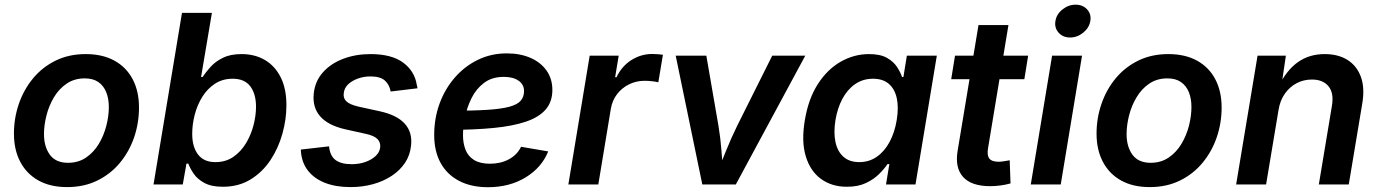

<svg xmlns="http://www.w3.org/2000/svg" viewBox="-20 -782 5851 814"><path d="M264.6 11.2Q193.4 11.2 143.1 -16.8Q92.8 -44.9 65.9 -95.9Q39.1 -147 39.1 -215.3Q39.1 -280.8 59.8 -341.3Q80.6 -401.9 119.9 -449.5Q159.2 -497.1 215.6 -524.9Q272 -552.7 343.3 -552.7Q414.6 -552.7 465.1 -524.9Q515.6 -497.1 542.5 -446Q569.3 -395 569.3 -326.2Q569.3 -260.3 548.6 -199.7Q527.8 -139.2 488.3 -91.6Q448.7 -43.9 392.3 -16.4Q335.9 11.2 264.6 11.2ZM268.6 -91.8Q312.5 -91.8 345.2 -114.3Q377.9 -136.7 399.2 -172.4Q420.4 -208 430.9 -249.3Q441.4 -290.5 441.4 -328.1Q441.4 -363.8 430.4 -391.1Q419.4 -418.5 397 -434.1Q374.5 -449.7 339.4 -449.7Q295.4 -449.7 262.7 -427.5Q230 -405.3 208.7 -369.6Q187.5 -334 177 -292.7Q166.5 -251.5 166.5 -213.4Q166.5 -160.2 191.4 -126Q216.3 -91.8 268.6 -91.8Z M924.8 9.8Q876.5 9.8 846.7 -6.3Q816.9 -22.5 801.3 -45.4Q785.6 -68.4 778.3 -88.4H770.5L754.9 0H630.9L751.5 -727.5H878.4L832.5 -455.6H838.9Q852.5 -476.1 873 -498.8Q893.6 -521.5 925.3 -537.1Q957 -552.7 1003.9 -552.7Q1060.1 -552.7 1102.8 -527.8Q1145.5 -502.9 1169.9 -454.6Q1194.3 -406.2 1194.3 -335.9Q1194.3 -275.9 1177.2 -214.8Q1160.2 -153.8 1126.5 -103Q1092.8 -52.2 1042.2 -21.2Q991.7 9.8 924.8 9.8ZM893.1 -94.7Q937 -94.7 969.2 -116.9Q1001.5 -139.2 1022.9 -174.8Q1044.4 -210.4 1054.9 -251.5Q1065.4 -292.5 1065.4 -329.6Q1065.4 -383.3 1041.3 -415.8Q1017.1 -448.2 966.3 -448.2Q923.8 -448.2 891.6 -427.2Q859.4 -406.2 837.9 -371.8Q816.4 -337.4 805.7 -296.1Q794.9 -254.9 794.9 -214.4Q794.9 -159.2 819.6 -127Q844.2 -94.7 893.1 -94.7Z M1466.3 11.2Q1403.8 11.2 1357.9 -6.8Q1312 -24.9 1285.9 -58.3Q1259.8 -91.8 1255.9 -138.2Q1255.9 -141.1 1255.6 -143.3Q1255.4 -145.5 1255.4 -147.9L1375 -161.6Q1378.9 -121.6 1402.3 -103.8Q1425.8 -85.9 1471.2 -85.9Q1502.4 -85.9 1528.8 -95.2Q1555.2 -104.5 1572.3 -120.4Q1589.4 -136.2 1591.8 -157.2Q1594.2 -178.2 1580.1 -192.6Q1565.9 -207 1531.2 -214.4L1441.4 -234.4Q1370.1 -251 1337.2 -289.1Q1304.2 -327.1 1310.1 -384.8Q1315.4 -437.5 1348.9 -475.1Q1382.3 -512.7 1435.1 -532.7Q1487.8 -552.7 1550.3 -552.7Q1640.6 -552.7 1689.5 -516.4Q1738.3 -480 1747.1 -421.4Q1748 -418.5 1748.8 -414.8Q1749.5 -411.1 1750 -407.7L1636.2 -394Q1631.3 -422.4 1612.1 -440.2Q1592.8 -458 1550.3 -458Q1522.9 -458 1498 -449.2Q1473.1 -440.4 1456.5 -425Q1439.9 -409.7 1437.5 -387.7Q1434.1 -366.2 1448.5 -352.3Q1462.9 -338.4 1501.5 -329.6L1590.8 -310.1Q1662.6 -294.4 1695.8 -257.8Q1729 -221.2 1722.7 -165Q1718.8 -124.5 1697.3 -92Q1675.8 -59.6 1640.6 -36.4Q1605.5 -13.2 1560.8 -1Q1516.1 11.2 1466.3 11.2Z M2048.8 11.7Q1978 11.7 1926.8 -14.9Q1875.5 -41.5 1848.1 -91.1Q1820.8 -140.6 1820.8 -210Q1820.8 -280.3 1843.5 -342.5Q1866.2 -404.8 1908 -452.9Q1949.7 -501 2005.9 -528.3Q2062 -555.7 2128.9 -555.7Q2185.1 -555.7 2228.5 -536.9Q2272 -518.1 2296.9 -483.2Q2321.8 -448.2 2321.8 -400.4Q2321.8 -351.1 2293.9 -318.4Q2266.1 -285.6 2210.7 -266.6Q2155.3 -247.6 2072.8 -239.5Q1990.2 -231.4 1880.4 -231.4L1894.5 -312.5Q1986.8 -312.5 2046.6 -316.4Q2106.4 -320.3 2140.1 -329.6Q2173.8 -338.9 2187.7 -355.2Q2201.7 -371.6 2201.7 -396Q2201.7 -423.8 2178.5 -439.9Q2155.3 -456.1 2116.2 -456.1Q2065.9 -456.1 2032.5 -430.9Q1999 -405.8 1979.5 -366.7Q1960 -327.6 1951.4 -285.2Q1942.9 -242.7 1942.9 -208.5Q1942.9 -174.8 1953.6 -147.2Q1964.4 -119.6 1989.7 -103.8Q2015.1 -87.9 2057.6 -87.9Q2103 -87.9 2137.9 -106.9Q2172.9 -126 2189 -159.7L2304.2 -140.1Q2276.4 -71.3 2208.3 -29.8Q2140.1 11.7 2048.8 11.7Z M2389.6 0 2480 -545.9H2603L2587.9 -454.6H2593.8Q2616.2 -502 2657.2 -527.6Q2698.2 -553.2 2745.1 -553.2Q2755.9 -553.2 2768.8 -552.2Q2781.7 -551.3 2790.5 -549.8L2771 -433.1Q2762.7 -435.5 2745.6 -437.5Q2728.5 -439.5 2712.4 -439.5Q2677.2 -439.5 2646.7 -424.3Q2616.2 -409.2 2595.9 -382.6Q2575.7 -356 2569.8 -321.3L2516.6 0Z M2957.5 0 2844.7 -545.9H2974.6L3025.9 -249Q3034.7 -196.8 3038.6 -144Q3042.5 -91.3 3046.9 -37.1H3015.1Q3037.6 -91.3 3058.6 -143.8Q3079.6 -196.3 3105.5 -249L3253.9 -545.9H3394L3099.6 0Z M3570.3 9.8Q3506.3 9.8 3460.7 -23.4Q3415 -56.6 3396 -119.9Q3377 -183.1 3392.1 -272Q3407.2 -363.3 3447.5 -425.8Q3487.8 -488.3 3544.4 -520.5Q3601.1 -552.7 3664.1 -552.7Q3712.4 -552.7 3740.5 -536.6Q3768.6 -520.5 3783.2 -497.8Q3797.9 -475.1 3804.2 -455.6H3810.1L3824.7 -545.9H3951.7L3861.3 0H3736.3L3750.5 -86.4H3742.7Q3729 -65.9 3706.5 -43.7Q3684.1 -21.5 3650.9 -5.9Q3617.7 9.8 3570.3 9.8ZM3623 -94.7Q3664.6 -94.7 3697 -117.2Q3729.5 -139.6 3751.2 -179.7Q3772.9 -219.7 3781.7 -272.9Q3790.5 -326.2 3782 -365.5Q3773.4 -404.8 3748.3 -426.5Q3723.1 -448.2 3681.2 -448.2Q3638.2 -448.2 3605.2 -425.3Q3572.3 -402.3 3551.3 -362.8Q3530.3 -323.2 3522 -272.9Q3513.7 -221.7 3521.7 -181.4Q3529.8 -141.1 3555.2 -117.9Q3580.6 -94.7 3623 -94.7Z M4338.9 -545.9 4322.8 -446.3H4012.7L4028.8 -545.9ZM4128.4 -675.8H4255.4L4168.9 -153.8Q4163.6 -123.5 4174.3 -109.9Q4185.1 -96.2 4213.9 -96.2Q4222.2 -96.2 4236.8 -98.4Q4251.5 -100.6 4260.7 -102.5L4264.2 -4.4Q4243.2 1.5 4220.9 4.4Q4198.7 7.3 4177.7 7.3Q4098.6 7.3 4063.2 -31.7Q4027.8 -70.8 4040 -143.1Z M4350.1 0 4440.4 -545.9H4567.4L4477.1 0ZM4516.6 -623Q4486.3 -623 4468 -643.6Q4449.7 -664.1 4454.6 -692.9Q4459 -721.7 4484.4 -741.9Q4509.8 -762.2 4540 -762.2Q4570.8 -762.2 4589.1 -741.9Q4607.4 -721.7 4602.5 -692.9Q4597.7 -664.1 4572.5 -643.6Q4547.4 -623 4516.6 -623Z M4854.5 11.2Q4783.2 11.2 4732.9 -16.8Q4682.6 -44.9 4655.8 -95.9Q4628.9 -147 4628.9 -215.3Q4628.9 -280.8 4649.7 -341.3Q4670.4 -401.9 4709.7 -449.5Q4749 -497.1 4805.4 -524.9Q4861.8 -552.7 4933.1 -552.7Q5004.4 -552.7 5054.9 -524.9Q5105.5 -497.1 5132.3 -446Q5159.2 -395 5159.2 -326.2Q5159.2 -260.3 5138.4 -199.7Q5117.7 -139.2 5078.1 -91.6Q5038.6 -43.9 4982.2 -16.4Q4925.8 11.2 4854.5 11.2ZM4858.4 -91.8Q4902.3 -91.8 4935.1 -114.3Q4967.8 -136.7 4989 -172.4Q5010.3 -208 5020.8 -249.3Q5031.2 -290.5 5031.2 -328.1Q5031.2 -363.8 5020.3 -391.1Q5009.3 -418.5 4986.8 -434.1Q4964.4 -449.7 4929.2 -449.7Q4885.3 -449.7 4852.5 -427.5Q4819.8 -405.3 4798.6 -369.6Q4777.3 -334 4766.8 -292.7Q4756.3 -251.5 4756.3 -213.4Q4756.3 -160.2 4781.2 -126Q4806.2 -91.8 4858.4 -91.8Z M5400.4 -315.4 5347.7 0H5220.7L5311.5 -545.9H5431.6L5411.6 -411.1L5400.4 -415Q5434.6 -484.9 5482.9 -518.8Q5531.2 -552.7 5595.7 -552.7Q5653.8 -552.7 5693.4 -527.6Q5732.9 -502.4 5749.8 -455.6Q5766.6 -408.7 5755.4 -342.8L5698.2 0H5571.3L5626.5 -331.5Q5636.2 -387.2 5612.5 -416Q5588.9 -444.8 5542 -444.8Q5506.8 -444.8 5477.1 -429.2Q5447.3 -413.6 5427 -384.5Q5406.7 -355.5 5400.4 -315.4Z"/></svg>

Font: Inter SemiBold
Style: Italic
Weight: 600
Italic angle: -9.3988°
Designer: Rasmus Andersson
Foundry: rsms
Version: Version 4.001;git-66647c0bb